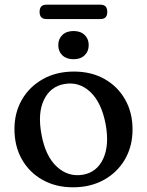

<svg xmlns="http://www.w3.org/2000/svg" viewBox="-20 -785 626 817"><path d="M294.5 -480.5Q368.5 -480.5 424.5 -449Q480.5 -417.5 512.2 -362Q544 -306.5 544 -234Q544 -163 512 -107.5Q480 -52 422.8 -20Q365.5 12 291 12Q217 12 160.8 -19.8Q104.5 -51.5 73 -107.2Q41.5 -163 41.5 -236Q41.5 -306 73.5 -361.2Q105.5 -416.5 162.8 -448.5Q220 -480.5 294.5 -480.5ZM332.5 -41.5Q392 -51.5 419 -109.2Q446 -167 429.5 -256.5Q412 -349 364.2 -393.8Q316.5 -438.5 254.5 -427.5Q194.5 -417.5 167 -360.2Q139.5 -303 156.5 -213Q173.5 -120 222 -75.5Q270.5 -31 332.5 -41.5ZM293 -533Q263 -533 245.5 -549.5Q228 -566 228 -593Q228 -619.5 245.5 -636.2Q263 -653 293 -653Q323 -653 340.2 -636.2Q357.5 -619.5 357.5 -593Q357.5 -566.5 340.2 -549.8Q323 -533 293 -533ZM148.5 -734.5Q148.5 -765 177 -765H408Q436.5 -765 436.5 -734.5Q436.5 -704 408 -704H177Q148.5 -704 148.5 -734.5Z"/></svg>

Font: Fraunces 9pt S050
Style: Regular
Weight: 400
Version: Version 1.000; ttfautohint (v1.8.3)